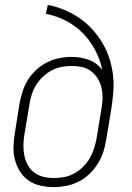

<svg xmlns="http://www.w3.org/2000/svg" viewBox="-20 -755 540 783"><path d="M200 8Q171 8 144.5 2Q118 -4 96.5 -19Q75 -34 61 -56.5Q47 -79 40.5 -105Q34 -131 35 -159Q36 -187 41 -215L60 -335Q65 -360 73 -384.5Q81 -409 95 -431Q109 -453 129.5 -471.5Q150 -490 173.5 -501.5Q197 -513 222 -518Q247 -523 272 -523Q290 -523 308 -520Q326 -517 342.5 -511Q359 -505 372.5 -494.5Q386 -484 397 -471Q388 -514 367.5 -552Q347 -590 317.5 -620Q288 -650 249.5 -670Q211 -690 167 -699L175 -735Q210 -728 242.5 -714.5Q275 -701 303.5 -681.5Q332 -662 355 -637Q378 -612 396 -582.5Q414 -553 425 -520Q436 -487 440.5 -451.5Q445 -416 442 -379Q439 -342 433 -305L413 -185Q409 -159 401 -134.5Q393 -110 378.5 -87Q364 -64 344 -45Q324 -26 300 -14Q276 -2 250.5 3Q225 8 200 8ZM200 -29Q221 -29 242 -33Q263 -37 282.5 -47.5Q302 -58 318.5 -74.5Q335 -91 346 -110Q357 -129 363.5 -149.5Q370 -170 374 -191L395 -319L396 -328Q399 -349 398 -369Q397 -389 391 -407.5Q385 -426 374 -441.5Q363 -457 347.5 -467.5Q332 -478 312.5 -482Q293 -486 272 -486Q252 -486 231 -482Q210 -478 191 -468Q172 -458 155.5 -442.5Q139 -427 127.5 -408.5Q116 -390 109.5 -370Q103 -350 100 -329L80 -209Q76 -187 75.5 -165Q75 -143 79 -122Q83 -101 93 -82.5Q103 -64 119.5 -51.5Q136 -39 157 -34Q178 -29 200 -29Z"/></svg>

Font: Iosevka SS04 Extralight
Style: Italic
Weight: 200
Italic angle: -9°
Monospace: yes
Designer: Belleve Invis
Foundry: Belleve Invis
Version: Version 19.0.0; ttfautohint (v1.8.4)